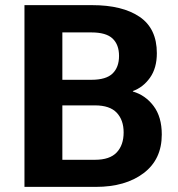

<svg xmlns="http://www.w3.org/2000/svg" viewBox="-20 -731 696 751"><path d="M75.7 0H354.7Q470.7 0 541.7 -53.7Q612.8 -107.4 612.8 -204.8Q612.8 -273.9 580.7 -316.4Q548.6 -358.9 499.8 -373V-375Q539.3 -388.9 566.4 -426.6Q593.5 -464.4 593.5 -522.9Q593.5 -619.4 526.1 -665.2Q458.7 -710.9 340.6 -710.9H75.7ZM223.9 -106V-318.8H351.6Q409.4 -318.8 436.5 -290.2Q463.6 -261.5 463.6 -212.9Q463.6 -163.6 436.5 -134.8Q409.4 -106 351.6 -106ZM223.9 -418.9V-604.2H337.6Q395 -604.2 420.3 -580.3Q445.6 -556.4 445.6 -512.2Q445.6 -468 420.3 -443.5Q395 -418.9 337.6 -418.9Z"/></svg>

Font: Roboto Flex
Style: Regular
Weight: 400
Designer: Berlow after Robertson
Foundry: Google
Version: Version 3.200;gftools[0.9.32]